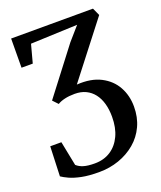

<svg xmlns="http://www.w3.org/2000/svg" viewBox="-144 -633 806 964"><g transform="rotate(-20 259.5 -151.0)"><path d="M217.5 240.5Q163.5 240.5 125.5 232.8Q87.5 225 63 213.8Q38.5 202.5 25 193L31 34.5H90.5L116.5 165Q131 178.5 153.2 185.2Q175.5 192 212.5 192Q261.5 192 297.5 168.5Q333.5 145 353.5 102.2Q373.5 59.5 373.5 1Q373.5 -38 364.5 -69.8Q355.5 -101.5 338 -124Q320.5 -146.5 295 -158.8Q269.5 -171 235.5 -171Q206 -171 182.5 -165.5Q159 -160 144 -150.5L118 -178L304.5 -421.5L366.5 -492.5L116.5 -482.5L90.5 -385.5H30.5L31.5 -541L469 -541.5L487.5 -501L262.5 -211Q339 -216 390.8 -189.2Q442.5 -162.5 468.5 -115.2Q494.5 -68 494.5 -9.5Q494.5 48 473 94.2Q451.5 140.5 413 173Q374.5 205.5 324.5 223Q274.5 240.5 217.5 240.5Z"/></g></svg>

Font: Merriweather 48pt Medium
Style: Regular
Weight: 500
Version: Version 2.100